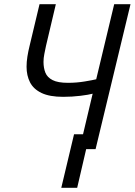

<svg xmlns="http://www.w3.org/2000/svg" viewBox="-20 -713 644 918"><path d="M273 185 334 -71H377L423 -265Q405 -260 365 -255Q325 -250 282 -250Q217 -250 178.5 -268.5Q140 -287 123.5 -319.5Q107 -352 107 -394Q107 -417 111 -442.5Q115 -468 122 -496L169 -693H247L200 -494Q196 -475 192 -455Q188 -435 188 -417Q188 -388 197 -365.5Q206 -343 231.5 -330Q257 -317 305 -317Q346 -317 385 -323.5Q424 -330 440 -334L526 -693H604L437 0H392L349 185Z"/></svg>

Font: Ubuntu Sans Mono
Style: Italic
Weight: 400
Italic angle: -13.5°
Monospace: yes
Designer: Dalton Maag Ltd
Foundry: Dalton Maag Ltd
Version: Version 1.006